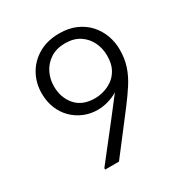

<svg xmlns="http://www.w3.org/2000/svg" viewBox="-167 -851 939 982"><g transform="rotate(-30 302.5 -360.5)"><path d="M173.3 0V-8.3L329.6 -208L414.1 -317.4Q388.2 -301.3 356.4 -292.2Q324.7 -283.2 293.5 -283.2Q252 -283.2 214.6 -298.6Q177.2 -314 148.4 -342.3Q119.6 -370.6 103.3 -410.4Q86.9 -450.2 86.9 -499Q86.9 -560.1 115 -610.4Q143.1 -660.6 194.8 -690.7Q246.6 -720.7 317.4 -720.7Q373 -720.7 415.5 -701.9Q458 -683.1 486.8 -651.1Q515.6 -619.1 530.3 -578.6Q544.9 -538.1 544.9 -495.1Q544.9 -441.4 530.3 -397.5Q515.6 -353.5 489 -312.3Q462.4 -271 426.8 -224.1L254.9 0ZM312 -341.3Q334.5 -341.3 362.1 -348.6Q389.6 -356 415.3 -373.8Q440.9 -391.6 457.3 -422.4Q473.6 -453.1 473.6 -500.5Q473.6 -543 455.8 -579.8Q438 -616.7 403.3 -639.4Q368.7 -662.1 317.9 -662.1Q267.6 -662.1 231.9 -639.2Q196.3 -616.2 177.7 -579.1Q159.2 -542 159.2 -499Q159.2 -432.1 198.5 -386.7Q237.8 -341.3 312 -341.3Z"/></g></svg>

Font: Comme Light
Style: Regular
Weight: 300
Version: Version 1.000;gftools[0.9.27]